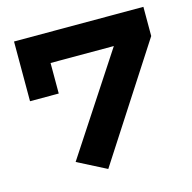

<svg xmlns="http://www.w3.org/2000/svg" viewBox="-95 -711 818 820"><g transform="rotate(-15 313.5 -301.0)"><path d="M449 -495 609 -487 285 14 158 -51ZM609 -616V-487H164V-352H37V-616Z"/></g></svg>

Font: BioRhyme ExtraBold ExtraBold
Style: Regular
Weight: 800
Version: Version 1.600;gftools[0.9.33]